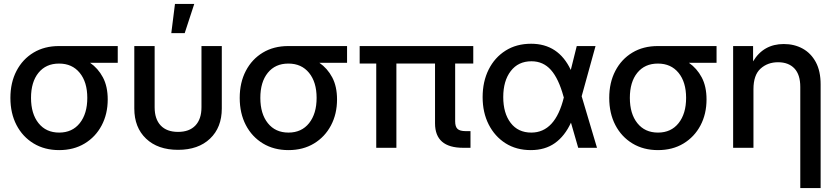

<svg xmlns="http://www.w3.org/2000/svg" viewBox="-20 -749 4237 973"><path d="M279.8 11.7Q206.1 11.7 150.4 -22Q94.7 -55.7 63.7 -115.2Q32.7 -174.8 32.7 -252.9Q32.7 -330.6 63.7 -389.9Q94.7 -449.2 149.9 -482.4Q205.1 -515.6 278.8 -515.6H576.7V-430.7H436.5Q477.1 -402.8 501.5 -356.9Q525.9 -311 525.9 -245.1Q525.9 -171.4 495.1 -113.3Q464.4 -55.2 408.9 -21.7Q353.5 11.7 279.8 11.7ZM279.8 -426.8H278.8Q212.9 -426.8 175 -380.1Q137.2 -333.5 137.2 -252.9Q137.2 -172.4 175.3 -124.8Q213.4 -77.1 279.8 -77.1Q346.2 -77.1 384.3 -125Q422.4 -172.9 422.4 -252.9Q422.4 -333 384 -379.9Q345.7 -426.8 279.8 -426.8Z M882.3 10.3Q779.8 10.3 720.2 -46.4Q660.6 -103 660.6 -199.2V-515.6H763.7V-205.1Q763.7 -145.5 794.4 -113Q825.2 -80.6 882.3 -80.6Q939.5 -80.6 970.2 -113Q1001 -145.5 1001 -205.1V-515.6H1104V-199.2Q1104 -103 1044.4 -46.4Q984.9 10.3 882.3 10.3ZM848.1 -581.1 866.7 -729H964.4L916 -581.1Z M1441.9 11.7Q1368.2 11.7 1312.5 -22Q1256.8 -55.7 1225.8 -115.2Q1194.8 -174.8 1194.8 -252.9Q1194.8 -330.6 1225.8 -389.9Q1256.8 -449.2 1312 -482.4Q1367.2 -515.6 1440.9 -515.6H1738.8V-430.7H1598.6Q1639.2 -402.8 1663.6 -356.9Q1688 -311 1688 -245.1Q1688 -171.4 1657.2 -113.3Q1626.5 -55.2 1571 -21.7Q1515.6 11.7 1441.9 11.7ZM1441.9 -426.8H1440.9Q1375 -426.8 1337.2 -380.1Q1299.3 -333.5 1299.3 -252.9Q1299.3 -172.4 1337.4 -124.8Q1375.5 -77.1 1441.9 -77.1Q1508.3 -77.1 1546.4 -125Q1584.5 -172.9 1584.5 -252.9Q1584.5 -333 1546.1 -379.9Q1507.8 -426.8 1441.9 -426.8Z M2327.1 0Q2184.6 0 2184.6 -124V-427.2H1988.8V0H1886.7V-427.2H1802.7V-515.6H2378.4V-427.2H2286.6V-134.3Q2286.6 -106.9 2298.6 -95.7Q2310.5 -84.5 2339.8 -84.5H2364.3V0Z M2669.9 11.7Q2596.7 11.7 2542 -22.9Q2487.3 -57.6 2456.5 -118.2Q2425.8 -178.7 2425.8 -256.8Q2425.8 -335.4 2456.3 -396.5Q2486.8 -457.5 2542 -492.4Q2597.2 -527.3 2671.4 -527.3Q2810.1 -527.3 2872.6 -394.5L2902.8 -515.6H2998L2927.7 -261.2L3005.4 0H2910.2L2873.5 -127.4Q2842.3 -59.6 2792.2 -23.9Q2742.2 11.7 2669.9 11.7ZM2837.4 -255.4 2835.9 -259.3Q2811 -350.6 2772 -394.5Q2732.9 -438.5 2673.3 -438.5Q2606.4 -438.5 2568.4 -388.9Q2530.3 -339.4 2530.3 -257.3Q2530.3 -175.3 2567.9 -126.2Q2605.5 -77.1 2672.4 -77.1Q2793.9 -77.1 2837.4 -255.4Z M3314.5 11.7Q3240.7 11.7 3185.1 -22Q3129.4 -55.7 3098.4 -115.2Q3067.4 -174.8 3067.4 -252.9Q3067.4 -330.6 3098.4 -389.9Q3129.4 -449.2 3184.6 -482.4Q3239.7 -515.6 3313.5 -515.6H3611.3V-430.7H3471.2Q3511.7 -402.8 3536.1 -356.9Q3560.5 -311 3560.5 -245.1Q3560.5 -171.4 3529.8 -113.3Q3499 -55.2 3443.6 -21.7Q3388.2 11.7 3314.5 11.7ZM3314.5 -426.8H3313.5Q3247.6 -426.8 3209.7 -380.1Q3171.9 -333.5 3171.9 -252.9Q3171.9 -172.4 3210 -124.8Q3248 -77.1 3314.5 -77.1Q3380.9 -77.1 3418.9 -125Q3457 -172.9 3457 -252.9Q3457 -333 3418.7 -379.9Q3380.4 -426.8 3314.5 -426.8Z M3798.3 -296.9V0H3695.3V-515.6H3796.4V-438Q3849.1 -525.9 3952.1 -525.9Q4005.4 -525.9 4047.6 -502.7Q4089.8 -479.5 4114.3 -434.1Q4138.7 -388.7 4138.7 -321.3V204.1H4035.6V-308.6Q4035.6 -370.6 4005.9 -402.1Q3976.1 -433.6 3922.9 -433.6Q3870.1 -433.6 3834.2 -401.1Q3798.3 -368.7 3798.3 -296.9Z"/></svg>

Font: Inter Display Medium
Style: Regular
Weight: 500
Designer: Rasmus Andersson
Foundry: rsms
Version: Version 4.001;git-9221beed3